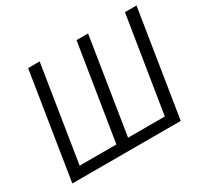

<svg xmlns="http://www.w3.org/2000/svg" viewBox="-144 -907 1176 1109"><g transform="rotate(-30 444.0 -352.5)"><path d="M44 0 156 -705H233L132 -68H377L479 -705H556L455 -68H700L802 -705H879L767 0Z"/></g></svg>

Font: Nunito Sans 10pt Condensed
Style: Italic
Weight: 400
Width: 3
Italic angle: -9°
Designer: Vernon Adams
Foundry: Vernon Adams
Version: Version 3.101;gftools[0.9.27]